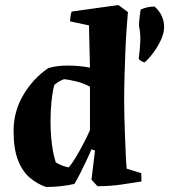

<svg xmlns="http://www.w3.org/2000/svg" viewBox="-20 -732 673 764"><path d="M163 12Q128 0 98.5 -25Q69 -50 51.5 -95Q34 -140 34 -211Q34 -289 73 -354.5Q112 -420 172 -461Q210 -472 253 -471Q272 -471 294 -469Q316 -467 338 -463L334 -631L259 -647Q259 -667 265 -686L451 -712L489 -684Q487 -660 484 -619.5Q481 -579 479 -530Q477 -481 475.5 -429.5Q474 -378 474 -332Q474 -303 475 -265.5Q476 -228 477.5 -188.5Q479 -149 480.5 -115.5Q482 -82 484 -61L542 -43L543 -10Q507 -4 462 2.5Q417 9 368 9L344 -17L358 -133L344 -138Q338 -123 325.5 -96.5Q313 -70 299.5 -43Q286 -16 276 0Q249 6 220.5 9Q192 12 163 12ZM253 -66Q264 -77 280 -103.5Q296 -130 312 -160.5Q328 -191 338 -214V-387Q315 -400 285.5 -407.5Q256 -415 235 -417Q213 -409 196 -394Q189 -368 185 -329Q181 -290 181 -249Q181 -202 186.5 -159Q192 -116 202 -86Q223 -72 253 -66ZM533 -629Q533 -634 534 -648.5Q535 -663 537 -676.5Q539 -690 540 -694Q553 -700 567 -703Q581 -706 595 -706Q615 -688 624 -667.5Q633 -647 633 -624Q633 -601 621 -574.5Q609 -548 591 -523.5Q573 -499 556 -484Q550 -484 541.5 -489.5Q533 -495 532 -499Q536 -527 538 -562.5Q540 -598 533 -629Z"/></svg>

Font: Labrada
Style: Bold
Weight: 700
Designer: Mercedes Jáuregui
Foundry: Omnibus-Type Team
Version: Version 1.000; ttfautohint (v1.8.4.7-5d5b)